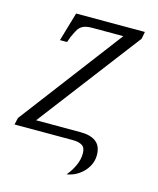

<svg xmlns="http://www.w3.org/2000/svg" viewBox="-105 -610 686 836"><g transform="rotate(15 237.5 -192.5)"><path d="M275 151Q294 129 307 101Q320 73 320 45Q320 19 305 9.5Q290 0 261 0H0L7 -31L358 -494H219Q193 -494 178.5 -487.5Q164 -481 155.5 -467.5Q147 -454 137 -431L128 -406H96L134 -536H444L438 -504L86 -42H286Q332 -42 356.5 -23Q381 -4 381 37Q381 65 366.5 89.5Q352 114 327.5 130.5Q303 147 275 151Z"/></g></svg>

Font: Noto Serif Light
Style: Italic
Weight: 300
Italic angle: -12°
Designer: Monotype Design Team
Foundry: Monotype Imaging Inc.
Version: Version 2.013